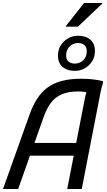

<svg xmlns="http://www.w3.org/2000/svg" viewBox="-22 -1248 704 1268"><path d="M-2 0 172 -488Q193 -548 221.5 -593Q250 -638 289.5 -668Q329 -698 384 -713Q439 -728 514 -728Q550 -728 585.5 -724.5Q621 -721 658 -712V-700Q648 -670 640 -628Q632 -586 626 -556L518 0H422L538 -596Q541 -613 545.5 -629.5Q550 -646 560 -660L568 -632Q559 -638 538 -641Q517 -644 494 -644Q428 -644 384.5 -624.5Q341 -605 314 -568.5Q287 -532 268 -480L98 0ZM156 -220 184 -304H500L484 -220ZM473 -780Q422 -780 391.5 -806Q361 -832 361 -880Q361 -920 380 -949.5Q399 -979 429 -995.5Q459 -1012 493 -1012Q544 -1012 574.5 -986Q605 -960 605 -912Q605 -872 586 -842.5Q567 -813 537 -796.5Q507 -780 473 -780ZM473 -828Q505 -828 528 -850.5Q551 -873 551 -908Q551 -939 534.5 -951.5Q518 -964 493 -964Q462 -964 438.5 -941.5Q415 -919 415 -884Q415 -853 431.5 -840.5Q448 -828 473 -828ZM413 -1072V-1076L533 -1228H653V-1224L493 -1072Z"/></svg>

Font: Kufam
Style: Italic
Weight: 400
Italic angle: -11°
Designer: Artur Schmal
Foundry: Original Type
Version: Version 1.301; ttfautohint (v1.8.3)